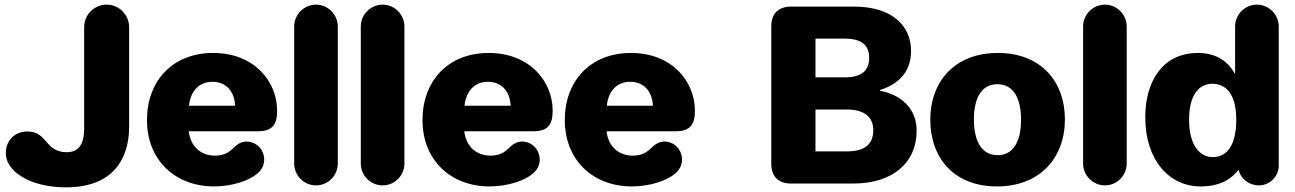

<svg xmlns="http://www.w3.org/2000/svg" viewBox="-20 -783 5523 819"><path d="M261.2 16.1C459 16.1 530.8 -101.1 530.8 -243.2V-667C530.8 -720.2 487.8 -763.2 435.1 -763.2C381.8 -763.2 338.9 -720.2 338.9 -667V-233.9C338.9 -159.2 309.1 -133.8 264.2 -133.8C216.8 -133.8 195.8 -157.2 176.8 -179.2C158.2 -201.2 139.2 -222.2 96.2 -222.2C44.9 -222.2 4.9 -185.1 4.9 -130.9C4.9 -106 13.2 -87.9 25.9 -70.8C65.9 -17.1 155.8 16.1 261.2 16.1Z M893.1 12.2C972.2 12.2 1043 -13.2 1077.1 -42C1096.2 -58.1 1106.9 -78.1 1106.9 -102.1C1106.9 -145 1073.2 -179.2 1032.2 -179.2C1007.3 -179.2 990.2 -166 977.1 -152.8C960 -136.2 939 -119.1 897 -119.1C834 -119.1 792 -161.1 785.2 -223.1H1080.1C1144 -223.1 1162.1 -253.9 1162.1 -311C1162.1 -434.1 1065.9 -557.1 889.2 -557.1C715.3 -557.1 606.9 -437 606.9 -271C606.9 -99.1 728 12.2 893.1 12.2ZM786.1 -332C793 -396 830.1 -434.1 886.2 -434.1C941.9 -434.1 980 -396 982.9 -332Z M1328.1 7.8C1378.9 7.8 1420.9 -34.2 1420.9 -85V-669.9C1420.9 -721.2 1378.9 -763.2 1328.1 -763.2C1276.9 -763.2 1234.9 -721.2 1234.9 -669.9V-85C1234.9 -34.2 1276.9 7.8 1328.1 7.8Z M1612.3 7.8C1663.1 7.8 1705.1 -34.2 1705.1 -85V-669.9C1705.1 -721.2 1663.1 -763.2 1612.3 -763.2C1561 -763.2 1519 -721.2 1519 -669.9V-85C1519 -34.2 1561 7.8 1612.3 7.8Z M2068.4 12.2C2147.5 12.2 2218.3 -13.2 2252.4 -42C2271.5 -58.1 2282.2 -78.1 2282.2 -102.1C2282.2 -145 2248.5 -179.2 2207.5 -179.2C2182.6 -179.2 2165.5 -166 2152.3 -152.8C2135.3 -136.2 2114.3 -119.1 2072.3 -119.1C2009.3 -119.1 1967.3 -161.1 1960.4 -223.1H2255.4C2319.3 -223.1 2337.4 -253.9 2337.4 -311C2337.4 -434.1 2241.2 -557.1 2064.5 -557.1C1890.6 -557.1 1782.2 -437 1782.2 -271C1782.2 -99.1 1903.3 12.2 2068.4 12.2ZM1961.4 -332C1968.3 -396 2005.4 -434.1 2061.5 -434.1C2117.2 -434.1 2155.3 -396 2158.2 -332Z M2675.3 12.2C2754.4 12.2 2825.2 -13.2 2859.4 -42C2878.4 -58.1 2889.2 -78.1 2889.2 -102.1C2889.2 -145 2855.5 -179.2 2814.5 -179.2C2789.6 -179.2 2772.5 -166 2759.3 -152.8C2742.2 -136.2 2721.2 -119.1 2679.2 -119.1C2616.2 -119.1 2574.2 -161.1 2567.4 -223.1H2862.3C2926.3 -223.1 2944.3 -253.9 2944.3 -311C2944.3 -434.1 2848.1 -557.1 2671.4 -557.1C2497.6 -557.1 2389.2 -437 2389.2 -271C2389.2 -99.1 2510.3 12.2 2675.3 12.2ZM2568.4 -332C2575.2 -396 2612.3 -434.1 2668.5 -434.1C2724.1 -434.1 2762.2 -396 2765.1 -332Z M3618.2 0C3789.1 0 3890.1 -88.9 3890.1 -226.1C3890.1 -321.8 3821.3 -379.9 3733.4 -396V-398.9C3826.2 -428.2 3866.2 -488.8 3866.2 -565.9C3866.2 -674.8 3783.2 -754.9 3623 -754.9H3355.5C3300.3 -754.9 3270 -725.1 3270 -669.9V-85C3270 -29.8 3300.3 0 3355.5 0ZM3458.5 -618.2H3583.5C3658.2 -618.2 3687.5 -587.9 3687.5 -536.1C3687.5 -483.9 3658.2 -453.1 3583.5 -453.1H3458.5ZM3458.5 -315.9H3592.3C3661.1 -315.9 3705.1 -288.1 3705.1 -228C3705.1 -164.1 3664.1 -137.2 3592.3 -137.2H3458.5Z M4232.4 12.2C4416.5 12.2 4522.5 -109.9 4522.5 -273.9C4522.5 -433.1 4422.4 -557.1 4236.3 -557.1C4052.2 -557.1 3948.2 -435.1 3948.2 -272C3948.2 -110.8 4048.3 12.2 4232.4 12.2ZM4235.4 -121.1C4166.5 -121.1 4134.3 -182.1 4134.3 -273.9C4134.3 -362.8 4165.5 -423.8 4234.4 -423.8C4304.2 -423.8 4335.4 -361.8 4335.4 -272.9C4335.4 -182.1 4304.2 -121.1 4235.4 -121.1Z M4693.4 7.8C4744.1 7.8 4786.1 -34.2 4786.1 -85V-669.9C4786.1 -721.2 4744.1 -763.2 4693.4 -763.2C4642.1 -763.2 4600.1 -721.2 4600.1 -669.9V-85C4600.1 -34.2 4642.1 7.8 4693.4 7.8Z M5100.6 12.2C5199.2 12.2 5240.2 -30.8 5263.7 -59.1C5271.5 -21 5307.6 7.8 5349.6 7.8C5396.5 7.8 5434.6 -29.8 5434.6 -77.1V-669.9C5434.6 -721.2 5392.6 -763.2 5341.3 -763.2C5290.5 -763.2 5248.5 -721.2 5248.5 -669.9V-466.8C5225.6 -508.8 5180.7 -557.1 5090.3 -557.1C4936.5 -557.1 4865.2 -432.1 4865.2 -283.2C4865.2 -99.1 4968.3 12.2 5100.6 12.2ZM5153.3 -112.8C5099.6 -112.8 5052.2 -160.2 5052.2 -272.9C5052.2 -386.2 5100.6 -425.8 5151.4 -425.8C5210.4 -425.8 5253.4 -379.9 5253.4 -272.9C5253.4 -153.8 5207.5 -112.8 5153.3 -112.8Z"/></svg>

Font: Jellee Bold
Style: Regular
Weight: 700
Designer: Alfredo Marco Pradil
Foundry: Hanken Design Co.
Version: Version 1.223;hotconv 1.0.109;makeotfexe 2.5.65596